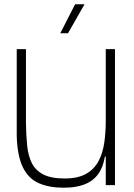

<svg xmlns="http://www.w3.org/2000/svg" viewBox="-20 -863 624 895"><path d="M277 12Q209 12 161 -9Q113 -30 87 -82.5Q61 -135 58 -228V-634H101V-287Q102 -232 106.5 -185Q111 -138 128 -103.5Q145 -69 181.5 -50Q218 -31 281 -31Q343 -31 381 -52.5Q419 -74 439 -111.5Q459 -149 466 -197.5Q473 -246 473 -300V-192Q473 -119 451 -74Q429 -29 385.5 -8.5Q342 12 277 12ZM460 -133 470 -198 505 -173V-133ZM473 0V-192V-634H516V0ZM261 -708 330 -843H374L297 -708Z"/></svg>

Font: Matangi Light
Style: Regular
Weight: 300
Designer: Prashant Pant
Foundry: The Graphic Ant
Version: Version 3.002